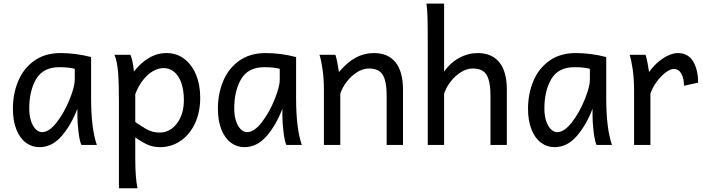

<svg xmlns="http://www.w3.org/2000/svg" viewBox="-20 -801 3883 1061"><path d="M407.7 -161.1V-200.2Q373.5 -110.4 320.6 -49.1Q267.6 12.2 197.8 12.2Q156.2 12.2 123 -12.5Q89.8 -37.1 70.6 -85.2Q51.3 -133.3 51.3 -200.2Q51.3 -281.7 80.1 -351.8Q108.9 -421.9 168.5 -464.8Q228 -507.8 314.9 -507.8Q397.9 -507.8 483.4 -485.8V-258.8Q483.4 -91.3 515.1 0H429.7Q419.9 -21 413.8 -72.3Q407.7 -123.5 407.7 -161.1ZM307.6 -429.7Q219.2 -429.7 180.4 -365Q141.6 -300.3 141.6 -200.2Q141.6 -163.1 151.1 -133.5Q160.6 -104 177 -87.4Q193.4 -70.8 212.4 -70.8Q252 -70.8 293.9 -125.5Q335.9 -180.2 364.5 -251.2Q393.1 -322.3 393.1 -358.9V-420.9Q376 -424.8 357.9 -427.2Q339.8 -429.7 307.6 -429.7Z M720.2 -405.3Q756.3 -453.1 802.5 -480.5Q848.6 -507.8 900.9 -507.8Q955.6 -507.8 997.8 -476.1Q1040 -444.3 1063.2 -388.4Q1086.4 -332.5 1086.4 -261.2Q1086.4 -179.7 1056.9 -117.7Q1027.3 -55.7 976.6 -21.7Q925.8 12.2 864.3 12.2Q827.6 12.2 797.1 -1Q766.6 -14.2 727.5 -41.5V73.2Q727.5 130.4 730.5 168.9Q733.4 207.5 739.7 239.3H637.2V-236.8Q637.2 -341.3 632.6 -400.6Q627.9 -460 612.8 -498H700.7Q714.4 -467.8 720.2 -405.3ZM864.3 -68.4Q898.9 -68.4 929.2 -90.3Q959.5 -112.3 977.8 -152.8Q996.1 -193.4 996.1 -246.6Q996.1 -300.8 982.7 -340.8Q969.2 -380.9 943.8 -402.8Q918.5 -424.8 883.8 -424.8Q855.5 -424.8 825.9 -408.2Q796.4 -391.6 770.8 -359.1Q745.1 -326.7 727.5 -280.8V-127Q762.7 -102.5 783.9 -90.3Q805.2 -78.1 823.2 -73.2Q841.3 -68.4 864.3 -68.4Z M1540.5 -161.1V-200.2Q1506.3 -110.4 1453.4 -49.1Q1400.4 12.2 1330.6 12.2Q1289.1 12.2 1255.9 -12.5Q1222.7 -37.1 1203.4 -85.2Q1184.1 -133.3 1184.1 -200.2Q1184.1 -281.7 1212.9 -351.8Q1241.7 -421.9 1301.3 -464.8Q1360.8 -507.8 1447.8 -507.8Q1530.8 -507.8 1616.2 -485.8V-258.8Q1616.2 -91.3 1647.9 0H1562.5Q1552.7 -21 1546.6 -72.3Q1540.5 -123.5 1540.5 -161.1ZM1440.4 -429.7Q1352.1 -429.7 1313.2 -365Q1274.4 -300.3 1274.4 -200.2Q1274.4 -163.1 1283.9 -133.5Q1293.5 -104 1309.8 -87.4Q1326.2 -70.8 1345.2 -70.8Q1384.8 -70.8 1426.8 -125.5Q1468.8 -180.2 1497.3 -251.2Q1525.9 -322.3 1525.9 -358.9V-420.9Q1508.8 -424.8 1490.7 -427.2Q1472.7 -429.7 1440.4 -429.7Z M2116.7 -268.6Q2116.7 -328.6 2106.2 -362.1Q2095.7 -395.5 2074.7 -408.9Q2053.7 -422.4 2019 -422.4Q1985.4 -422.4 1952.9 -401.9Q1920.4 -381.3 1896 -349.4Q1871.6 -317.4 1860.4 -283.2V0H1770V-300.3Q1770 -365.2 1762.7 -416.3Q1755.4 -467.3 1745.6 -498H1833.5Q1838.4 -484.4 1844 -455.3Q1849.6 -426.3 1853 -402.8Q1898.9 -457.5 1946 -482.7Q1993.2 -507.8 2045.9 -507.8Q2124.5 -507.8 2165.8 -456.5Q2207 -405.3 2207 -305.2V0H2116.7Z M2434.1 0H2343.8V-551.8Q2343.8 -651.4 2342.5 -702.1Q2341.3 -752.9 2336.4 -781.2H2434.1V-405.3Q2469.2 -455.1 2518.1 -481.4Q2566.9 -507.8 2619.6 -507.8Q2698.2 -507.8 2739.5 -456.5Q2780.8 -405.3 2780.8 -305.2V0H2690.4V-268.6Q2690.4 -328.6 2679.9 -362.1Q2669.4 -395.5 2648.2 -408.9Q2627 -422.4 2592.8 -422.4Q2559.1 -422.4 2526.6 -401.9Q2494.1 -381.3 2469.7 -349.4Q2445.3 -317.4 2434.1 -283.2Z M3254.4 -161.1V-200.2Q3220.2 -110.4 3167.2 -49.1Q3114.3 12.2 3044.4 12.2Q3002.9 12.2 2969.7 -12.5Q2936.5 -37.1 2917.2 -85.2Q2897.9 -133.3 2897.9 -200.2Q2897.9 -281.7 2926.8 -351.8Q2955.6 -421.9 3015.1 -464.8Q3074.7 -507.8 3161.6 -507.8Q3244.6 -507.8 3330.1 -485.8V-258.8Q3330.1 -91.3 3361.8 0H3276.4Q3266.6 -21 3260.5 -72.3Q3254.4 -123.5 3254.4 -161.1ZM3154.3 -429.7Q3065.9 -429.7 3027.1 -365Q2988.3 -300.3 2988.3 -200.2Q2988.3 -163.1 2997.8 -133.5Q3007.3 -104 3023.7 -87.4Q3040 -70.8 3059.1 -70.8Q3098.6 -70.8 3140.6 -125.5Q3182.6 -180.2 3211.2 -251.2Q3239.7 -322.3 3239.7 -358.9V-420.9Q3222.7 -424.8 3204.6 -427.2Q3186.5 -429.7 3154.3 -429.7Z M3483.9 0V-300.3Q3483.9 -365.2 3476.6 -416.3Q3469.2 -467.3 3459.5 -498H3547.4Q3552.2 -484.4 3557.9 -455.3Q3563.5 -426.3 3566.9 -402.8Q3589.8 -435.5 3618.2 -459.2Q3646.5 -482.9 3674.6 -495.4Q3702.6 -507.8 3725.6 -507.8Q3782.7 -507.8 3810.3 -461.4Q3837.9 -415 3837.9 -344.2L3759.8 -327.1Q3759.8 -366.7 3745.4 -393.3Q3731 -419.9 3703.6 -419.9Q3683.6 -419.9 3657.2 -399.7Q3630.9 -379.4 3607.7 -347.4Q3584.5 -315.4 3574.2 -283.2V0Z"/></svg>

Font: Lesson One
Style: Regular
Weight: 400
Designer: But Ko, Victor Gaultney, Annie Olsen, Julie Remington, Don Collingsworth, Eric Hays, Becca Hirsbrunner
Version: Version 1.100